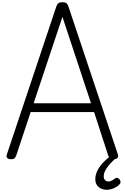

<svg xmlns="http://www.w3.org/2000/svg" viewBox="-20 -1440 1140 1753"><path d="M81 14Q55 14 45.5 1.5Q36 -11 43 -31L494 -1380Q502 -1403 514.5 -1411.5Q527 -1420 550 -1420Q573 -1420 585.5 -1411.5Q598 -1403 605 -1380L1056 -31Q1063 -11 1052.5 1.5Q1042 14 1016 14Q994 14 984 5.5Q974 -3 967 -23L839 -417H260L129 -23Q122 -3 112.5 5.5Q103 14 81 14ZM287 -497H811L550 -1286ZM954 293Q913 293 881.5 268.5Q850 244 850 195Q850 167 860 139.5Q870 112 888 85.5Q906 59 932.5 33Q959 7 993 -19L1055 -20V-11Q1032 8 1009 30.5Q986 53 968 76Q950 99 938.5 122.5Q927 146 927 166Q927 193 939.5 205Q952 217 968 217Q983 217 997 210.5Q1011 204 1030 189Q1037 184 1047 183.5Q1057 183 1067 193Q1077 202 1079.5 215Q1082 228 1077 236Q1065 253 1043 266.5Q1021 280 997.5 286.5Q974 293 954 293Z"/></svg>

Font: Playwrite BE WAL
Style: Regular
Weight: 400
Designer: Veronika Burian, José Scaglione
Foundry: TypeTogether
Version: Version 1.002